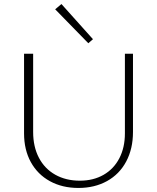

<svg xmlns="http://www.w3.org/2000/svg" viewBox="-20 -924 776 950"><path d="M253 -878 284 -904 440 -730 417 -710ZM99 -264V-658H144V-271Q144 -198 172.5 -143.5Q201 -89 253.5 -59.5Q306 -30 375 -30Q442 -30 492.5 -59Q543 -88 570.5 -141Q598 -194 598 -264V-658H638V-271Q638 -188 604.5 -125Q571 -62 509.5 -28Q448 6 368 6Q288 6 227 -27.5Q166 -61 132.5 -122Q99 -183 99 -264Z"/></svg>

Font: Ysabeau Infant Light
Style: Regular
Weight: 300
Designer: Christian Thalmann (Catharsis Fonts)
Version: Version 0.003